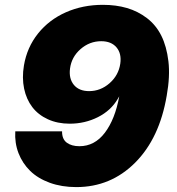

<svg xmlns="http://www.w3.org/2000/svg" viewBox="-20 -757 725 787"><path d="M402 -737.2Q455.6 -737.2 500.5 -724.1Q545.5 -710.9 582.4 -682.7Q619.3 -654.5 641.2 -610.8Q663 -567.1 670.3 -505.9Q677.6 -444.6 663.4 -365.1Q633.9 -190.3 533.9 -90.2Q433.9 9.9 292.6 9.9Q233 9.9 184.1 -7.8Q135.3 -25.6 103.7 -56.5Q72.1 -87.4 55.9 -129.1Q39.8 -170.8 42.6 -218.8H234.4Q234 -186.8 253.7 -172.2Q273.4 -157.7 305.4 -157.7Q367.9 -157.7 409.8 -212.9Q451.7 -268.1 468.8 -362.2L463.1 -352.3Q434.7 -303.6 381.2 -276.8Q327.8 -250 265.6 -250Q215.9 -250 176.3 -268.1Q136.7 -286.2 112.4 -318Q88.1 -349.8 78.8 -393.8Q69.6 -437.9 78.1 -488.6Q90.6 -562.9 135.8 -619.5Q181.1 -676.1 250.2 -706.7Q319.2 -737.2 402 -737.2ZM394.9 -588.1Q347.3 -588.1 310.2 -555.8Q273.1 -523.4 267 -475.9Q261.7 -434.7 282.8 -409.1Q304 -383.5 345.2 -383.5Q392 -383.5 429 -415.8Q465.9 -448.2 473 -495.7Q479 -537.3 457.6 -562.7Q436.1 -588.1 394.9 -588.1Z"/></svg>

Font: Karasuma Gothic
Style: Italic
Weight: 900
Italic angle: -9.39999°
Designer: Rasmus Andersson / Ryoko Nishizuka
Foundry: Genbu
Version: Version 1.00